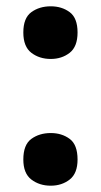

<svg xmlns="http://www.w3.org/2000/svg" viewBox="-20 -576 321 609"><path d="M54 -70Q54 -117 79.5 -135.5Q105 -154 141 -154Q176 -154 201 -135.5Q226 -117 226 -70Q226 -26 201 -6.5Q176 13 141 13Q105 13 79.5 -6.5Q54 -26 54 -70ZM54 -473Q54 -519 79.5 -537.5Q105 -556 141 -556Q176 -556 201 -537.5Q226 -519 226 -473Q226 -428 201 -408.5Q176 -389 141 -389Q105 -389 79.5 -408.5Q54 -428 54 -473Z"/></svg>

Font: Noto Sans Cherokee
Style: Regular
Weight: 400
Designer: Monotype Design Team
Foundry: Monotype Imaging Inc.
Version: Version 2.001